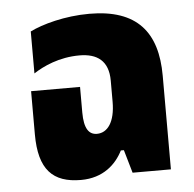

<svg xmlns="http://www.w3.org/2000/svg" viewBox="-44 -575 635 629"><g transform="rotate(-5 273.5 -261.0)"><path d="M198 9C271 9 314 -32 336 -76H346L368 0H494V-308C494 -451 429 -531 272 -531C191 -531 116 -510 76 -490V-352C108 -373 161 -398 228 -398C286 -398 323 -372 323 -307V-237C323 -171 298 -137 263 -137C237 -137 221 -157 221 -211V-295H60V-153C60 -37 105 9 198 9Z"/></g></svg>

Font: Noto Sans Thai UI Cond Blk
Style: Regular
Weight: 900
Width: 3
Designer: Monotype Design Team
Foundry: Monotype Imaging Inc.
Version: Version 2.000